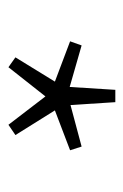

<svg xmlns="http://www.w3.org/2000/svg" viewBox="63 -888 300 467"><g transform="rotate(90 213.5 -654.0)"><path d="M143 -524 119 -541 178 -637 80 -674 90 -702 191 -673 198 -784H228L235 -675L336 -702L345 -674L248 -637L308 -541L283 -524L214 -614Z"/></g></svg>

Font: Noto Sans HK Thin
Style: Regular
Weight: 100
Designer: Ryoko NISHIZUKA 西塚涼子 (kana, bopomofo & ideographs); Paul D. Hunt (Latin, Greek & Cyrillic); Sandoll Communications 산돌커뮤니
Foundry: Adobe
Version: Version 2.004-H2;hotconv 1.0.118;makeotfexe 2.5.65603